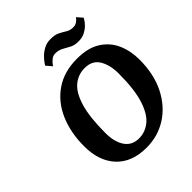

<svg xmlns="http://www.w3.org/2000/svg" viewBox="-235 -996 1148 1148"><g transform="rotate(-45 338.5 -422.0)"><path d="M618 -805Q618 -805 611 -793Q604 -781 589 -765.5Q574 -750 551 -738Q528 -726 495 -726Q463 -726 440.5 -738Q418 -750 396.5 -762Q375 -774 346 -774Q328 -774 313.5 -762.5Q299 -751 291 -740Q283 -729 283 -729L252 -765Q252 -765 261 -778.5Q270 -792 287.5 -810Q305 -828 330 -841.5Q355 -855 387 -855Q424 -855 446.5 -843.5Q469 -832 488 -820Q507 -808 533 -808Q551 -808 563 -816Q575 -824 581 -832Q587 -840 587 -840ZM677 -392Q677 -269 631.5 -178.5Q586 -88 508.5 -38.5Q431 11 335 11Q211 11 143.5 -61.5Q76 -134 76 -259Q76 -375 115.5 -465.5Q155 -556 231 -608Q307 -660 416 -660Q509 -660 566.5 -623Q624 -586 650.5 -525.5Q677 -465 677 -392ZM530 -421Q530 -493 501.5 -540.5Q473 -588 409 -588Q353 -588 311 -552.5Q269 -517 245.5 -437.5Q222 -358 222 -225Q222 -150 252.5 -105Q283 -60 342 -60Q394 -60 436.5 -94Q479 -128 504.5 -207.5Q530 -287 530 -421Z"/></g></svg>

Font: Arsenal SC
Style: Bold Italic
Weight: 700
Italic angle: -9.10001°
Designer: Andrij Shevchenko
Foundry: Stairsfor
Version: Version 2.001; ttfautohint (v1.8.4.7-5d5b)